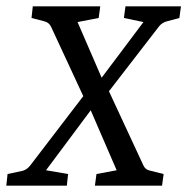

<svg xmlns="http://www.w3.org/2000/svg" viewBox="-21 -589 594 609"><path d="M280 0 285 -37 349 -49 256 -264 252 -265 141 -504Q135 -517 121 -521L79 -532L83 -569H297L292 -532L225 -519L312 -318H316L434 -64Q440 -51 454 -48L498 -37L493 0ZM-1 0 3 -37 50 -47Q63 -50 74 -63L263 -310H277L434 -519L372 -532L377 -569H553L548 -532L507 -521Q493 -517 484 -506L301 -269H289L125 -49L195 -37L191 0Z"/></svg>

Font: Yrsa
Style: Italic
Weight: 400
Italic angle: -7.10001°
Designer: Anna Giedrys (Yrsa+Rasa design), David Brezina (Yrsa art-direction, Rasa art-direction, design)
Foundry: Rosetta Type Foundry
Version: Version 2.004